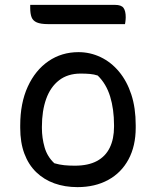

<svg xmlns="http://www.w3.org/2000/svg" viewBox="-20 -757 640 788"><path d="M302 -543Q350 -543 393 -522.5Q436 -502 468.5 -463Q501 -424 519 -369Q537 -314 537 -243V-233Q537 -158 507.5 -103Q478 -48 424 -18.5Q370 11 298 11Q246 11 203 -4.5Q160 -20 128.5 -50.5Q97 -81 80 -126.5Q63 -172 63 -232V-242Q63 -334 94 -401.5Q125 -469 179 -506Q233 -543 302 -543ZM311 -455Q258 -455 222.5 -427.5Q187 -400 169.5 -351Q152 -302 152 -237V-231Q152 -191 163 -152.5Q174 -114 203 -87Q224 -81 243.5 -79Q263 -77 287 -77Q342 -77 377.5 -96Q413 -115 430.5 -151Q448 -187 448 -237V-243Q448 -309 432 -361Q416 -413 381 -447Q366 -452 349 -453.5Q332 -455 311 -455ZM104 -737H452Q478 -737 487 -724.5Q496 -712 496 -686Q496 -681 495.5 -676.5Q495 -672 494.5 -667Q494 -662 493 -658H178Q147 -658 131 -665Q115 -672 109.5 -686.5Q104 -701 104 -724Q104 -726 104 -728.5Q104 -731 104 -733Q104 -735 104 -737Z"/></svg>

Font: Recursive Casual
Style: Regular
Weight: 400
Version: Version 1.047